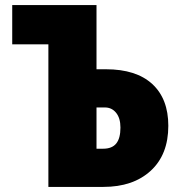

<svg xmlns="http://www.w3.org/2000/svg" viewBox="-20 -734 707 754"><path d="M170 -560H28V-714H359V-462H396Q515 -462 578 -404Q641 -346 641 -240Q641 -127 572 -63.5Q503 0 386 0H170ZM385 -150Q420 -150 436.5 -170.5Q453 -191 453 -233Q453 -270 436 -291Q419 -312 392 -312H359V-150Z"/></svg>

Font: Noto Sans Display Black Narrow
Style: Regular
Weight: 900
Width: 4
Designer: Monotype Design team
Foundry: Monotype Imaging Inc.
Version: Version 1.000